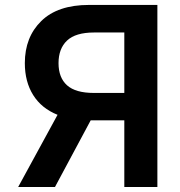

<svg xmlns="http://www.w3.org/2000/svg" viewBox="-20 -747 720 767"><path d="M608.7 0H476.6V-266.3H342.3L199.6 0H52.6L209.9 -288.4Q146 -313.9 112.6 -367.2Q79.2 -420.5 79.2 -494.7Q79.2 -598.7 144.9 -663Q210.6 -727.3 335.6 -727.3H608.7ZM476.6 -375.7V-617.2H355.8Q282 -617.2 247.9 -585Q213.8 -552.9 213.8 -494.7Q213.8 -436.8 247.9 -406.2Q282 -375.7 355.1 -375.7Z"/></svg>

Font: Linik Sans SemiBold
Style: Regular
Weight: 600
Designer: Rasmus Andersson (font), Cristiano Sobral (main changes)
Foundry: rsms
Version: Version 3.018;June 1, 2022;FontCreator 14.0.0.2814 64-bit; t